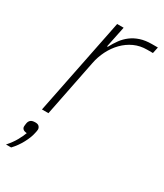

<svg xmlns="http://www.w3.org/2000/svg" viewBox="-197 -581 746 874"><g transform="rotate(30 176.0 -144.0)"><path d="M49 0 151 -508H185L162 -397H166Q178 -420 193 -440.5Q208 -461 228 -476Q248 -491 274 -499.5Q300 -508 334 -508H365L358 -475H328Q291 -475 260.5 -461Q230 -447 206 -422.5Q182 -398 165.5 -365.5Q149 -333 142 -296L83 0ZM53 66Q67 66 73 73Q79 80 79 88Q79 95 76 107Q71 133 54 164.5Q37 196 14 220H-13Q10 194 23 170.5Q36 147 43 128Q29 127 23 121.5Q17 116 17 108Q17 106 17.5 100.5Q18 95 19 90Q21 79 28.5 72.5Q36 66 53 66Z"/></g></svg>

Font: IBM Plex Sans ExtLt
Style: Italic
Weight: 200
Italic angle: -11°
Designer: Mike Abbink, Paul van der Laan, Pieter van Rosmalen
Foundry: Bold Monday
Version: Version 3.005